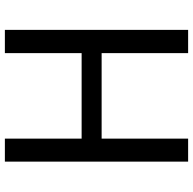

<svg xmlns="http://www.w3.org/2000/svg" viewBox="-22 -750 773 768"><g transform="rotate(-90 364.0 -366.5)"><path d="M101 0V-733H193V-426H535V-733H628V0H535V-346H193V0Z"/></g></svg>

Font: Noto Sans HK Thin
Style: Regular
Weight: 400
Version: Version 2.004-H2;hotconv 1.0.118;makeotfexe 2.5.65603